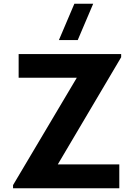

<svg xmlns="http://www.w3.org/2000/svg" viewBox="-20 -1010 720 1030"><path d="M50 0H620V-128H290L630 -703V-720H80V-593H392L50 -17ZM296 -795H397L480 -990H379Z"/></svg>

Font: Eudonet ExtraBold
Style: Regular
Weight: 800
Designer: Mikhail Sharanda
Foundry: Mikhail Sharanda
Version: Version 4.503;Glyphs 3.1.2 (3151)